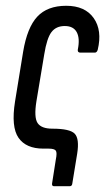

<svg xmlns="http://www.w3.org/2000/svg" viewBox="-20 -514 366 664"><path d="M167 130Q159 130 160 121L173 38Q178 14 173 7Q168 0 148 0H130Q70 0 44 -37.5Q18 -75 32 -163L60 -335Q74 -419 109 -456.5Q144 -494 209 -494Q274 -494 304 -451.5Q334 -409 318 -342Q315 -332 308 -332H258Q248 -332 249 -342Q257 -381 245.5 -402.5Q234 -424 204 -424Q174 -424 158 -403Q142 -382 133 -326L106 -164Q97 -108 110 -88.5Q123 -69 161 -69Q222 -69 238.5 -51.5Q255 -34 247 17L230 121Q229 130 221 130Z"/></svg>

Font: Sofia Sans Extra Condensed Medium
Style: Italic
Weight: 500
Italic angle: -9°
Version: Version 4.100